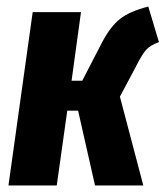

<svg xmlns="http://www.w3.org/2000/svg" viewBox="-20 -568 513 588"><path d="M434.1 -547.9 466.8 -439Q439.5 -429.2 426.8 -414.6Q414.1 -399.9 395 -361.8L347.2 -272L418.9 0H271L219.2 -229H186L153.8 0H5.9L80.1 -530.8H228L199.2 -320.8H231.9L293 -439Q317.9 -486.3 347.2 -509.8Q376.5 -533.2 434.1 -547.9Z"/></svg>

Font: Fira Sans Compressed
Style: Bold Italic
Weight: 700
Width: 3
Italic angle: -8°
Designer: Carrois Corporate & Edenspiekermann AG
Foundry: Carrois Corporate GbR & Edenspiekermann AG
Version: Version 4.203;PS 004.203;hotconv 1.0.88;makeotf.lib2.5.64775